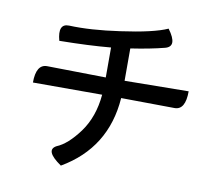

<svg xmlns="http://www.w3.org/2000/svg" viewBox="-87 -884 1175 1035"><g transform="rotate(10 500.0 -366.0)"><path d="M754 -780Q819 -692 753 -675Q676 -655 569 -639V-462L919 -466Q919 -364 860 -364L567 -367Q547 -90 310 48Q211 -20 269 -51Q328 -75 390 -159Q452 -244 463 -367H84Q84 -467 144 -467L466 -462V-626Q347 -615 185 -613Q160 -705 223 -703Q340 -698 499 -721Q679 -746 754 -780Z"/></g></svg>

Font: Swei Half Moon CJK SC
Style: Medium
Weight: 500
Version: Version 2.071